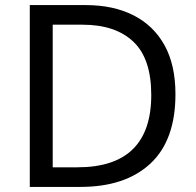

<svg xmlns="http://www.w3.org/2000/svg" viewBox="-20 -734 770 754"><path d="M669 -364Q669 -183 570.5 -91.5Q472 0 296 0H97V-714H317Q425 -714 504 -674Q583 -634 626 -556.5Q669 -479 669 -364ZM574 -361Q574 -504 503.5 -570.5Q433 -637 304 -637H187V-77H284Q574 -77 574 -361Z"/></svg>

Font: Noto Sans Sharada
Style: Regular
Weight: 400
Designer: Monotype Design Team
Foundry: Monotype Imaging Inc.
Version: Version 2.006; ttfautohint (v1.8.4.7-5d5b)